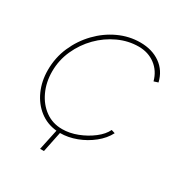

<svg xmlns="http://www.w3.org/2000/svg" viewBox="-154 -639 821 869"><g transform="rotate(30 256.5 -205.0)"><path d="M178 117 201 9Q150 4 111.5 -26Q73 -56 51.5 -104Q30 -152 30 -210Q30 -275 55 -332Q80 -389 122.5 -433Q165 -477 219 -502Q273 -527 331 -527Q393 -527 436 -496.5Q479 -466 492 -411L470 -404Q457 -452 420.5 -479.5Q384 -507 334 -507Q280 -507 229 -483.5Q178 -460 138 -419.5Q98 -379 74 -326Q50 -273 50 -214Q50 -158 71.5 -111.5Q93 -65 131 -37.5Q169 -10 219 -10Q258 -10 298 -25.5Q338 -41 370.5 -66Q403 -91 416 -119L435 -113Q417 -78 382 -50Q347 -22 304.5 -6Q262 10 220 10L198 117Z"/></g></svg>

Font: Raleway Thin
Style: Italic
Weight: 100
Italic angle: -12°
Designer: Matt McInerney, Pablo Impallari, Rodrigo Fuenzalida
Foundry: Matt McInerney, Pablo Impallari, Rodrigo Fuenzalida
Version: Version 4.026